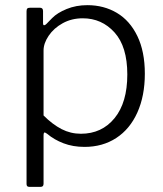

<svg xmlns="http://www.w3.org/2000/svg" viewBox="-20 -560 634 745"><path d="M147 -517V-471Q147 -462 151 -462Q155 -462 160 -467Q163 -470 182.5 -490Q202 -510 238.5 -525Q275 -540 319 -540Q383 -540 433.5 -510Q484 -480 513 -420Q542 -360 542 -274Q542 -188 513 -123.5Q484 -59 431 -24.5Q378 10 308 10Q263 10 226.5 -4Q190 -18 164 -40Q156 -46 153 -46Q149 -46 149 -33V153Q149 165 138 165H93Q83 165 83 154V-516Q83 -524 86 -527Q89 -530 97 -530H135Q147 -530 147 -517ZM294 -41Q375 -41 424.5 -101.5Q474 -162 474 -271Q474 -379 424.5 -434Q375 -489 301 -489Q258 -489 223.5 -470Q189 -451 169 -421.5Q149 -392 149 -364V-112Q184 -77 219 -59Q254 -41 294 -41Z"/></svg>

Font: Libre Franklin Light
Style: Regular
Weight: 300
Designer: Pablo Impallari, Rodrigo Fuenzalida
Foundry: Impallari Type
Version: Version 1.002; ttfautohint (v1.5)